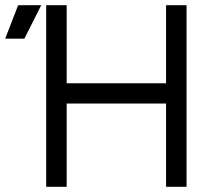

<svg xmlns="http://www.w3.org/2000/svg" viewBox="-85 -720 831 740"><path d="M-65 -571H9L74 -700H-15ZM555 0H634V-700H555ZM93 0H172V-700H93ZM165 -321H563V-399H165Z"/></svg>

Font: Unageo
Style: Regular
Weight: 400
Designer: Richard Sepsi
Foundry: Richard Sepsi
Version: Version 2.000